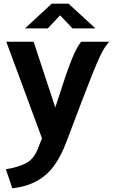

<svg xmlns="http://www.w3.org/2000/svg" viewBox="-20 -779 632 1054"><path d="M47.5 255 12.5 150Q84.5 138.5 125.5 115.5Q166.5 92.5 188 37L210.5 -20L14.5 -550H164.5L283.5 -189Q315 -287.5 336.5 -350.8Q358 -414 373.5 -452.2Q389 -490.5 401.2 -512.5Q413.5 -534.5 425.5 -550H579.5Q567 -536 554.8 -517.5Q542.5 -499 526.8 -465.2Q511 -431.5 487.8 -373.8Q464.5 -316 429.8 -225Q395 -134 344.5 0Q316.5 75.5 278.2 128.8Q240 182 184.2 213.5Q128.5 245 47.5 255ZM117 -623 264 -759H356L504 -623H378L310 -695L242 -623Z"/></svg>

Font: Junction
Style: Bold
Weight: 700
Designer: Caroline Hadilaksono
Foundry: Caroline Hadilaksono, Tyler Finck, The League of Moveable Type
Version: Version 2.000; ttfautohint (v1.8.3)